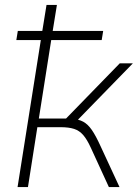

<svg xmlns="http://www.w3.org/2000/svg" viewBox="-20 -756 557 776"><path d="M51 0 145 -594H46L52 -631H151L168 -736H210L193 -631H397L391 -594H187L137 -277H247L464 -500H517L288 -265L269 -277Q298 -274 316.5 -264Q335 -254 351 -231Q367 -208 387 -164L463 0H420L347 -159Q332 -192 316.5 -210Q301 -228 279.5 -235Q258 -242 224 -242H131L93 0Z"/></svg>

Font: Mulish ExtraLight
Style: Italic
Weight: 200
Italic angle: -9°
Designer: Vernon Adams
Foundry: Vernon Adams
Version: Version 3.603